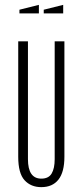

<svg xmlns="http://www.w3.org/2000/svg" viewBox="-20 -760 340 790"><path d="M55 -590H95V-105Q95 -25 150 -25Q180 -25 192.5 -46Q205 -67 205 -105V-590H245V-115Q245 -52 220.5 -21Q196 10 150 10Q107 10 81 -18.5Q55 -47 55 -115ZM160 -720 240 -740V-705H160ZM140 -740V-705H60V-720Z"/></svg>

Font: Exetegue Light
Style: Regular
Weight: 300
Designer: Fábio Duarte Martins
Foundry: Fábio Duarte Martins
Version: Version 0.001